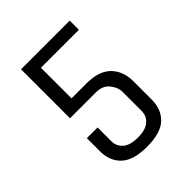

<svg xmlns="http://www.w3.org/2000/svg" viewBox="-189 -761 887 887"><g transform="rotate(-45 255.0 -317.5)"><path d="M425 -125Q425 -60 385 -22.5Q345 15 256 15Q168 15 127.5 -22.5Q87 -60 87 -125V-210H157V-121Q157 -87 181.5 -66Q206 -45 256 -45Q306 -45 330.5 -66Q355 -87 355 -121V-245Q355 -274 332.5 -302Q310 -330 266 -330H97V-650H415V-590H167V-390H266Q346 -390 385.5 -350Q425 -310 425 -245Z"/></g></svg>

Font: Unica One
Style: Regular
Weight: 400
Designer: Eduardo Rodriguez Tunni
Foundry: Eduardo Rodriguez Tunni
Version: Version 2.000; ttfautohint (v1.8.4.7-5d5b);gftools[0.9.23]